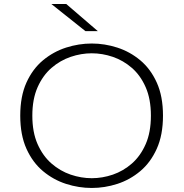

<svg xmlns="http://www.w3.org/2000/svg" viewBox="-20 -922 915 953"><path d="M435.5 11Q371 11 308 -9.2Q245 -29.5 193.5 -72.5Q142 -115.5 111.2 -183.8Q80.5 -252 80.5 -348Q80.5 -444 111.2 -512Q142 -580 193.5 -622.8Q245 -665.5 308 -685.8Q371 -706 435.5 -706Q499.5 -706 562.2 -685.8Q625 -665.5 676.2 -622.8Q727.5 -580 758.2 -512Q789 -444 789 -348Q789 -252 758.2 -183.8Q727.5 -115.5 676.2 -72.5Q625 -29.5 562.2 -9.2Q499.5 11 435.5 11ZM435.5 -37.5Q488 -37.5 540 -55.2Q592 -73 634.8 -110.5Q677.5 -148 703.2 -206.8Q729 -265.5 729 -348Q729 -430 703.2 -488.8Q677.5 -547.5 634.8 -584.8Q592 -622 540 -639.8Q488 -657.5 435.5 -657.5Q383 -657.5 330.8 -639.8Q278.5 -622 235.5 -584.8Q192.5 -547.5 166.5 -488.8Q140.5 -430 140.5 -348Q140.5 -265.5 166.5 -206.8Q192.5 -148 235.5 -110.5Q278.5 -73 330.8 -55.2Q383 -37.5 435.5 -37.5ZM404 -767.5 235 -902H309L465.5 -767.5Z"/></svg>

Font: Trispace SemiExpanded ExtraLight
Style: Regular
Weight: 200
Width: 6
Designer: Tyler Finck
Foundry: Etcetera Type Company
Version: Version 1.210; ttfautohint (v1.8.3)